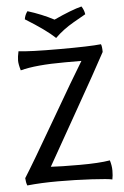

<svg xmlns="http://www.w3.org/2000/svg" viewBox="-58 -876 601 928"><g transform="rotate(-5 243.0 -412.0)"><path d="M270 -573Q129 -573 54 -553Q45 -583 45 -601Q45 -619 51 -646Q103 -639 250 -639Q397 -639 451 -645Q456 -635 456 -607Q413 -526 296 -320Q179 -114 158 -76Q204 -73 298 -73Q392 -73 445 -82Q453 -56 453 -31.5Q453 -7 449 11Q431 6 350 1.5Q269 -3 186.5 -3Q104 -3 37 4Q31 -11 30 -32Q72 -98 187.5 -297.5Q303 -497 350 -573ZM111 -835Q179 -814 238 -783Q325 -823 373 -835Q385 -817 388 -796Q355 -777 330 -763Q276 -732 238 -694Q194 -736 95 -797Q98 -818 111 -835Z"/></g></svg>

Font: Port Lligat Sans
Style: Regular
Weight: 400
Designer: Dario Muhafara, Eduardo Rodriguez Tunni
Foundry: Tipo
Version: Version 1.002